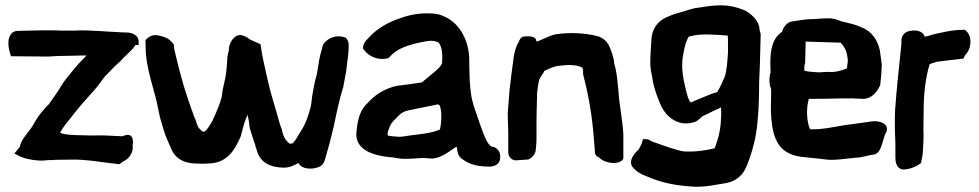

<svg xmlns="http://www.w3.org/2000/svg" viewBox="-20 -618 3744 734"><path d="M12 -453C12 -437 16 -422 19 -413L22 -403L136 -402H167L204 -404C225 -404 243 -405 264 -405L294 -406H311C293 -388 272 -366 254 -343C240 -325 225 -309 213 -288C201 -267 182 -242 167 -220C147 -200 127 -176 115 -155C101 -127 92 -121 71 -91L70 -90V-89C63 -79 58 -69 56 -57L35 -31L49 -24C71 -12 99 -6 132 -4H133C143 -4 151 -4 165 -6H187L189 -7L271 -8C277 -8 282 -7 292 -7C340 -4 380 4 430 9L436 10C442 6 443 4 451 -1C473 -10 491 -35 487 -62C487 -62 497 -107 463 -102C458 -101 456 -100 448 -97C444 -97 437 -98 428 -98C397 -100 366 -101 329 -100C316 -100 305 -101 292 -101C263 -101 222 -103 210 -111C222 -134 240 -154 257 -176C285 -212 306 -235 340 -273C356 -290 369 -311 382 -327C395 -339 407 -353 417 -363C428 -374 439 -381 452 -397C463 -407 478 -422 490 -434V-435C493 -439 496 -443 498 -446H510V-460C510 -481 488 -494 462 -494H453L397 -497L351 -500H342C327 -501 309 -502 293 -502L265 -501H213C200 -502 184 -502 170 -502H140L49 -500C18 -500 12 -470 12 -453Z M536 -465 537 -431C537 -366 568 -277 579 -229C583 -211 587 -192 591 -172V-171C596 -153 602 -135 607 -117C612 -99 627 -67 632 -55C647 -14 680 5 723 7H724C733 7 743 8 754 8C763 8 771 7 778 7C852 5 879 -49 900 -96V-97L901 -99C909 -132 917 -159 926 -179C928 -171 931 -159 932 -152C933 -145 933 -129 939 -115C942 -103 951 -77 956 -63C957 -60 957 -59 957 -57L961 -46C974 6 1016 22 1065 23C1090 23 1108 12 1121 5C1134 31 1177 31 1202 19C1220 10 1222 -9 1225 -17V-18C1231 -39 1239 -65 1247 -99L1256 -135C1266 -184 1277 -236 1291 -282L1292 -283V-284C1296 -307 1300 -329 1304 -349L1306 -369L1310 -399C1312 -415 1313 -429 1313 -441V-447C1313 -459 1308 -467 1302 -474L1298 -475C1266 -487 1232 -472 1217 -450L1215 -448C1213 -441 1210 -427 1206 -413L1205 -412V-411C1204 -406 1201 -392 1199 -383V-380L1198 -374L1196 -363C1193 -341 1191 -332 1187 -317L1186 -316C1180 -287 1175 -269 1169 -215C1161 -181 1148 -143 1131 -118C1117 -95 1105 -72 1096 -69H1087C1070 -82 1062 -98 1056 -128L1055 -129L1049 -147C1030 -216 1013 -265 1001 -322C992 -365 982 -401 976 -449C965 -454 941 -464 934 -468C925 -476 913 -482 901 -484H897C870 -482 856 -449 855 -432V-426C852 -416 849 -403 849 -393C846 -345 844 -329 836 -296C833 -284 830 -270 828 -249C820 -218 809 -193 791 -154C782 -139 774 -124 762 -115H756C753 -116 752 -117 752 -117C738 -130 736 -131 727 -162L726 -163L723 -170C688 -265 672 -320 649 -418C647 -425 646 -432 645 -439V-447C641 -452 638 -456 634 -460C621 -475 595 -481 582 -483C563 -487 548 -477 536 -465Z M1342 -105C1342 -40 1416 -23 1470 -17H1472C1489 -17 1501 -9 1541 -11C1566 -11 1594 -16 1614 -13C1622 -12 1628 -12 1634 -12H1635C1677 -16 1714 -54 1726 -57V-56C1729 -49 1725 -22 1750 -8C1768 5 1790 15 1827 18H1828C1830 18 1835 19 1844 19C1860 20 1891 16 1892 -14C1894 -32 1887 -47 1869 -56L1861 -57C1841 -65 1828 -108 1814 -146C1803 -181 1784 -224 1780 -265L1777 -291C1775 -311 1775 -345 1774 -367V-387C1774 -461 1739 -526 1683 -553C1661 -564 1643 -567 1614 -567C1567 -567 1534 -558 1492 -542C1455 -528 1413 -502 1385 -469C1380 -464 1368 -452 1368 -436V-432L1371 -428C1388 -404 1420 -390 1448 -393L1464 -395C1469 -399 1476 -407 1478 -409C1497 -427 1520 -439 1569 -452C1601 -459 1632 -467 1650 -458H1651C1664 -455 1674 -424 1670 -380V-379C1669 -361 1632 -337 1593 -303C1562 -298 1530 -294 1499 -290H1497C1457 -281 1419 -260 1393 -232H1392C1387 -225 1381 -220 1375 -214V-213C1352 -188 1345 -144 1342 -106ZM1462 -100V-109C1462 -113 1465 -122 1470 -134C1477 -151 1485 -156 1502 -174C1513 -186 1526 -193 1541 -196C1580 -204 1618 -212 1654 -219C1655 -219 1657 -218 1661 -215C1670 -193 1668 -152 1662 -123C1631 -109 1587 -105 1546 -100C1529 -97 1515 -95 1506 -95C1493 -96 1472 -97 1462 -100Z M1921 -184C1922 -158 1922 -136 1923 -108V-43C1923 -35 1921 -10 1950 -5H1952L1996 -8H1999C2014 -14 2027 -29 2028 -44C2028 -48 2031 -70 2031 -85V-153C2031 -178 2032 -202 2033 -248V-260C2035 -277 2037 -296 2041 -312C2045 -322 2053 -333 2060 -344V-346L2061 -347C2080 -355 2095 -365 2122 -367C2157 -371 2184 -371 2207 -359C2208 -356 2209 -349 2209 -342V-335C2239 -218 2247 -144 2255 -30C2258 -24 2262 -19 2271 -15C2284 -2 2306 4 2320 5C2338 6 2357 1 2363 -11V-106C2360 -159 2345 -238 2345 -262V-263L2339 -322L2335 -347C2333 -357 2331 -366 2328 -376C2327 -400 2313 -434 2307 -446C2297 -463 2282 -475 2264 -480H2263C2218 -492 2156 -495 2106 -487H2104C2072 -479 2047 -463 2034 -460H2033C2032 -459 2032 -459 2031 -459C2031 -460 2030 -462 2030 -465C2025 -481 2000 -479 1991 -479C1974 -479 1969 -472 1964 -460C1951 -438 1944 -412 1941 -378L1935 -333L1928 -274C1926 -245 1923 -215 1921 -186Z M2397 19 2398 20C2412 37 2429 48 2452 56C2509 81 2563 92 2639 96H2640C2669 96 2693 93 2719 88C2750 82 2777 83 2805 59C2827 41 2835 16 2845 -11C2859 -51 2871 -95 2876 -153C2880 -195 2882 -240 2882 -288V-297C2883 -316 2883 -333 2884 -348L2885 -373L2888 -486V-488C2887 -494 2885 -497 2884 -502C2883 -538 2857 -560 2832 -576H2831L2830 -577C2758 -608 2711 -598 2638 -587H2637C2615 -582 2591 -573 2561 -565H2560C2548 -561 2538 -556 2528 -552C2493 -537 2472 -506 2470 -465C2469 -437 2466 -409 2466 -379C2466 -349 2473 -330 2476 -307V-306C2482 -277 2492 -249 2503 -223C2519 -184 2547 -155 2588 -147H2589C2605 -145 2618 -146 2637 -152C2648 -156 2661 -170 2666 -174C2685 -182 2706 -194 2719 -199C2725 -201 2729 -203 2736 -208C2737 -202 2737 -192 2737 -185V-176C2736 -135 2730 -100 2717 -65C2715 -59 2714 -55 2712 -51C2677 -43 2641 -37 2595 -39C2570 -42 2515 -62 2473 -77C2464 -81 2461 -86 2449 -86H2438L2435 -75C2433 -67 2428 -59 2422 -47C2422 -47 2378 -11 2397 19ZM2589 -346C2585 -385 2593 -418 2600 -448C2604 -460 2608 -470 2614 -479H2620L2622 -480C2658 -490 2710 -486 2762 -482C2762 -479 2763 -473 2763 -468V-412C2763 -412 2762 -408 2762 -404C2761 -379 2757 -347 2752 -328C2742 -305 2732 -282 2722 -266C2702 -261 2676 -249 2658 -242C2645 -237 2632 -231 2621 -226C2612 -234 2607 -254 2601 -279C2596 -299 2591 -321 2589 -346Z M2926 -342C2920 -323 2919 -299 2928 -277C2928 -257 2928 -235 2927 -216V-215C2927 -148 2933 -69 2987 -37C3023 -15 3061 -18 3105 -12L3132 -9C3166 -3 3215 -12 3251 -15C3280 -16 3298 -25 3319 -27C3343 -30 3349 -58 3355 -77C3359 -89 3363 -107 3367 -110C3384 -145 3341 -160 3306 -153C3291 -150 3268 -148 3243 -144C3185 -138 3128 -121 3077 -124C3064 -150 3061 -203 3072 -240H3081C3109 -240 3176 -241 3206 -242C3216 -242 3227 -241 3240 -242C3247 -241 3255 -241 3260 -241C3264 -241 3269 -241 3276 -240H3279C3316 -241 3333 -269 3345 -292V-293C3348 -318 3350 -342 3351 -368V-370C3349 -389 3346 -406 3344 -423V-424C3335 -465 3313 -499 3272 -514C3252 -524 3228 -529 3195 -537C3182 -542 3167 -549 3143 -548C3124 -548 3100 -545 3086 -545C3060 -545 3036 -540 3015 -537C2992 -536 2976 -519 2970 -497C2923 -465 2923 -403 2926 -342ZM3055 -348C3055 -355 3054 -371 3058 -377L3060 -459L3189 -455H3195V-453C3207 -441 3219 -423 3221 -387V-381C3220 -377 3219 -369 3218 -358L3216 -356C3200 -349 3172 -341 3151 -343C3129 -344 3117 -340 3100 -342C3084 -343 3068 -344 3055 -348Z M3401 -123C3402 -99 3403 -78 3403 -60V-15C3403 -1 3406 26 3431 30H3434C3461 29 3485 18 3501 5C3503 -7 3507 -21 3508 -37V-38C3508 -44 3510 -62 3510 -74C3511 -92 3511 -108 3510 -124C3511 -148 3510 -166 3511 -192C3511 -261 3518 -319 3534 -373C3541 -375 3551 -379 3562 -382C3589 -386 3629 -390 3663 -394L3670 -408C3694 -430 3698 -480 3673 -500L3669 -504H3663C3618 -504 3577 -493 3542 -485L3541 -484C3527 -480 3517 -478 3514 -478V-481L3513 -484C3499 -504 3475 -504 3452 -498H3450C3438 -493 3427 -482 3426 -465V-450C3418 -369 3408 -285 3402 -200L3401 -175Z"/></svg>

Font: Vapor
Style: ExBd
Weight: 800
Foundry: Cannot Into Space Fonts
Version: Version 0.179